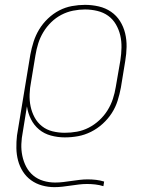

<svg xmlns="http://www.w3.org/2000/svg" viewBox="-20 -558 640 791"><path d="M204 213Q178 213 153 206Q128 199 108 184.5Q88 170 74.5 149Q61 128 54.5 103.5Q48 79 47.5 52.5Q47 26 50 0L105 -333Q110 -360 118.5 -386.5Q127 -413 141.5 -437Q156 -461 177.5 -481.5Q199 -502 224 -515Q249 -528 276.5 -533Q304 -538 330 -538Q359 -538 387 -531.5Q415 -525 437.5 -509.5Q460 -494 474.5 -471Q489 -448 495.5 -421Q502 -394 501.5 -365Q501 -336 496 -307L478 -197Q473 -170 464.5 -143Q456 -116 440.5 -92Q425 -68 403 -48Q381 -28 355 -15Q329 -2 302 3Q275 8 247 8Q218 8 190 0.5Q162 -7 141 -24.5Q120 -42 107.5 -67Q95 -92 91 -120L74 -15Q69 10 68 35Q67 60 72 84Q77 108 88 129Q99 150 117 165Q135 180 158.5 187Q182 194 207 194Q224 194 240.5 192Q257 190 274 187.5Q291 185 308 183Q325 181 341 181Q359 181 376 183Q393 185 409 190L406 209Q390 204 373 202Q356 200 339 200Q322 200 305.5 202Q289 204 272 206.5Q255 209 238 211Q221 213 204 213ZM247 -11Q272 -11 297 -15.5Q322 -20 345.5 -32Q369 -44 389 -62.5Q409 -81 423 -103.5Q437 -126 445 -150.5Q453 -175 457 -200L476 -310Q480 -336 480.5 -362Q481 -388 475.5 -412Q470 -436 457.5 -457.5Q445 -479 425.5 -493Q406 -507 381 -513Q356 -519 330 -519Q306 -519 281 -514Q256 -509 233 -497Q210 -485 191 -466.5Q172 -448 158.5 -425.5Q145 -403 137.5 -379Q130 -355 126 -330L108 -221Q103 -196 102 -170Q101 -144 106 -120Q111 -96 122.5 -74.5Q134 -53 153 -38Q172 -23 196.5 -17Q221 -11 247 -11Z"/></svg>

Font: Iosevka Slab ThExObl
Style: Regular
Weight: 100
Width: 7
Italic angle: -9°
Monospace: yes
Designer: Belleve Invis
Foundry: Belleve Invis
Version: Version 11.1.1; ttfautohint (v1.8.3)